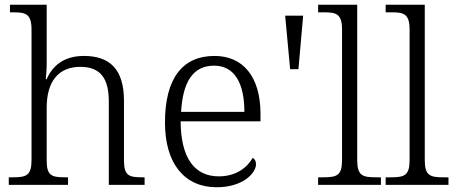

<svg xmlns="http://www.w3.org/2000/svg" viewBox="-20 -780 1922 810"><path d="M17 0H267V-32H256C199 -32 177 -38 177 -102V-326C177 -438 228 -498 319 -498C405 -498 439 -448 439 -352V0H590V-32H580C523 -32 503 -39 503 -105V-355C503 -488 443 -544 334 -544C249 -544 201 -502 177 -446H173C174 -451 177 -486 177 -514V-760H22V-728H37C89 -728 113 -721 113 -655V-105C113 -39 91 -32 33 -32H17Z M894 10C1005 10 1060 -50 1060 -87C1060 -101 1054 -110 1046 -114C1022 -72 975 -36 903 -36C803 -36 743 -110 742 -268H1079V-299C1079 -457 1005 -544 885 -544C751 -544 676 -451 676 -263C676 -89 759 10 894 10ZM1011 -308H744C751 -431 792 -503 883 -503C972 -503 1011 -425 1011 -308Z M1204 -488H1239L1259 -714H1183Z M1322 0H1587V-32H1566C1509 -32 1487 -39 1487 -105V-760H1322V-728H1348C1399 -728 1423 -721 1423 -655V-105C1423 -39 1401 -32 1343 -32H1322Z M1607 0H1872V-32H1851C1794 -32 1772 -39 1772 -105V-760H1607V-728H1633C1684 -728 1708 -721 1708 -655V-105C1708 -39 1686 -32 1628 -32H1607Z"/></svg>

Font: Noto Serif Lao Light
Style: Regular
Weight: 300
Designer: Monotype Design Team
Foundry: Monotype Imaging Inc.
Version: Version 2.003